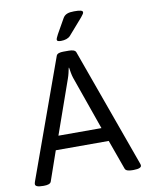

<svg xmlns="http://www.w3.org/2000/svg" viewBox="-98 -978 808 1050"><g transform="rotate(-10 306.5 -453.5)"><path d="M387 -909C355 -909 336 -902 325 -883C279 -803 267 -782 267 -772C267 -765 274 -762 290 -762C311 -762 330 -768 341 -780C425 -876 435 -885 435 -896C435 -906 419 -909 387 -909ZM321 -702H292C272 -702 256 -698 252 -686L15 -29C13 -23 12 -19 12 -15C12 -4 25 2 55 2H60C80 2 96 -2 100 -14L157 -178H451L510 -14C514 -2 530 2 550 2H558C588 2 601 -5 601 -15C601 -19 600 -23 598 -28L361 -686C357 -698 341 -702 321 -702ZM307 -610C310 -591 313 -570 319 -552L424 -254H185L290 -552C297 -571 301 -591 305 -610Z"/></g></svg>

Font: Asap
Style: Regular
Weight: 400
Designer: Pablo Cosgaya
Foundry: Pablo Cosgaya
Version: Version 1.007;PS 001.007;hotconv 1.0.70;makeotf.lib2.5.58329